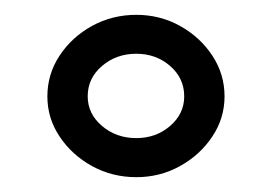

<svg xmlns="http://www.w3.org/2000/svg" viewBox="-20 -830 367 259"><path d="M163.9 -591Q131.4 -591 104.1 -606Q76.9 -621 60.4 -645.8Q43.9 -670.5 43.9 -700Q43.9 -730 60.4 -755Q76.9 -780 104.1 -795Q131.4 -810 163.9 -810Q195.9 -810 222.9 -795Q249.9 -780 266.4 -755Q282.9 -730 282.9 -700Q282.9 -670.5 266.4 -645.8Q249.9 -621 222.9 -606Q195.9 -591 163.9 -591ZM163.8 -643.7Q190.5 -643.7 209.5 -660.1Q228.5 -676.5 228.5 -700.1Q228.5 -724.5 209.5 -741Q190.5 -757.5 163.9 -757.5Q136.9 -757.5 117.6 -741Q98.3 -724.5 98.3 -700.1Q98.3 -676.5 117.6 -660.1Q136.9 -643.7 163.8 -643.7Z"/></svg>

Font: Big Shoulders Text SC Thin
Style: Regular
Weight: 100
Designer: Patric King
Foundry: XO Type Co
Version: Version 2.002